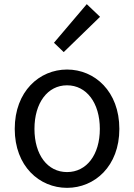

<svg xmlns="http://www.w3.org/2000/svg" viewBox="-20 -892 646 925"><path d="M303 13C436 13 555 -91 555 -271C555 -452 436 -557 303 -557C170 -557 51 -452 51 -271C51 -91 170 13 303 13ZM303 -63C209 -63 146 -146 146 -271C146 -396 209 -481 303 -481C397 -481 461 -396 461 -271C461 -146 397 -63 303 -63ZM287 -641 462 -811 398 -872 240 -686Z"/></svg>

Font: Source Han Sans TC
Style: Regular
Weight: 400
Designer: Ryoko NISHIZUKA 西塚涼子 (kana, bopomofo & ideographs); Paul D. Hunt (Latin, Greek & Cyrillic); Sandoll Communications 산돌커뮤니
Foundry: Adobe
Version: Version 2.002;hotconv 1.0.116;makeotfexe 2.5.65601